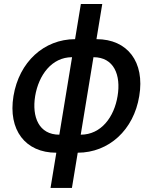

<svg xmlns="http://www.w3.org/2000/svg" viewBox="-20 -747 758 953"><path d="M230.8 185.7H337L365.8 11C520.6 10.7 643.8 -101.9 671.2 -270.2C699.6 -439.6 612.9 -552.6 459.2 -552.6H458.8L487.6 -727.3H381.4L352.6 -552.6C198.2 -552.2 74.9 -439.6 46.9 -270.2C19.2 -101.9 105.8 11 259.2 11H259.6ZM154.5 -270.2C171.9 -373.6 236.2 -463.1 337.7 -463.1L274.5 -78.5C172.6 -78.5 137.8 -166.9 154.5 -270.2ZM380.7 -78.5 443.9 -463.1C546.2 -463.1 581 -373.6 563.6 -270.2C546.9 -166.9 482.6 -78.5 380.7 -78.5Z"/></svg>

Font: Magic Ui Pro Medium
Style: Italic
Weight: 500
Italic angle: -9.39999°
Designer: Stefan Endress, Andreas Faust
Version: Version 1.000;FEAKit 1.0